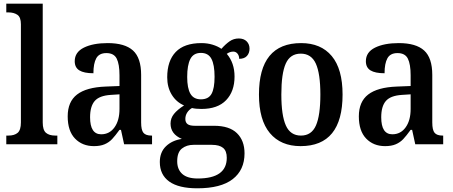

<svg xmlns="http://www.w3.org/2000/svg" viewBox="-20 -780 2449 1038"><path d="M14 -47H25Q58 -47 75.5 -62Q93 -77 93 -118V-649Q93 -687 74 -700Q55 -713 25 -713H14V-760H211V-118Q211 -77 228.5 -62Q246 -47 279 -47H290V0H14Z M346 -151Q346 -230 396.5 -269Q447 -308 551 -312L626 -315V-373Q626 -433 611 -463Q596 -493 555 -493Q516 -493 500.5 -465Q485 -437 485 -384Q434 -384 409 -399.5Q384 -415 384 -449Q384 -498 433.5 -522.5Q483 -547 562 -547Q655 -547 699 -507Q743 -467 743 -375V-118Q743 -77 755.5 -62Q768 -47 799 -47H802V0H651L634 -78H626Q603 -46 586 -28Q569 -10 545.5 0Q522 10 488 10Q425 10 385.5 -31Q346 -72 346 -151ZM626 -191V-270L579 -267Q517 -263 492 -234Q467 -205 467 -146Q467 -54 527 -54Q572 -54 599 -91.5Q626 -129 626 -191Z M844 96Q844 43 877 11Q910 -21 963 -29Q902 -55 902 -112Q902 -141 920.5 -164Q939 -187 975 -210Q933 -228 908.5 -268Q884 -308 884 -362Q884 -451 930 -499Q976 -547 1069 -547Q1101 -547 1129 -538.5Q1157 -530 1177 -516Q1199 -541 1221 -556.5Q1243 -572 1271 -572Q1298 -572 1313.5 -556.5Q1329 -541 1329 -517Q1329 -493 1315 -477.5Q1301 -462 1273 -462Q1273 -479 1264 -490Q1255 -501 1241 -501Q1223 -501 1206 -489Q1248 -440 1248 -366Q1248 -286 1202.5 -238.5Q1157 -191 1069 -191Q1038 -191 1018 -196Q1002 -187 992 -171.5Q982 -156 982 -137Q982 -118 994 -109Q1006 -100 1033 -100H1137Q1220 -100 1261 -60Q1302 -20 1302 49Q1302 139 1238 188.5Q1174 238 1047 238Q946 238 895 201.5Q844 165 844 96ZM1140 -365Q1140 -430 1123 -462Q1106 -494 1066 -494Q1026 -494 1009 -461Q992 -428 992 -364Q992 -303 1009.5 -273Q1027 -243 1066 -243Q1107 -243 1123.5 -272.5Q1140 -302 1140 -365ZM1206 73Q1206 36 1186 19.5Q1166 3 1125 3H1026Q989 3 963.5 23Q938 43 938 92Q938 136 965.5 160.5Q993 185 1049 185Q1206 185 1206 73Z M1380 -269Q1380 -547 1608 -547Q1715 -547 1773.5 -477Q1832 -407 1832 -269Q1832 10 1605 10Q1498 10 1439 -60.5Q1380 -131 1380 -269ZM1712 -269Q1712 -382 1687.5 -436Q1663 -490 1606 -490Q1549 -490 1525 -436.5Q1501 -383 1501 -269Q1501 -156 1525.5 -101.5Q1550 -47 1607 -47Q1664 -47 1688 -101.5Q1712 -156 1712 -269Z M1920 -151Q1920 -230 1970.5 -269Q2021 -308 2125 -312L2200 -315V-373Q2200 -433 2185 -463Q2170 -493 2129 -493Q2090 -493 2074.5 -465Q2059 -437 2059 -384Q2008 -384 1983 -399.5Q1958 -415 1958 -449Q1958 -498 2007.5 -522.5Q2057 -547 2136 -547Q2229 -547 2273 -507Q2317 -467 2317 -375V-118Q2317 -77 2329.5 -62Q2342 -47 2373 -47H2376V0H2225L2208 -78H2200Q2177 -46 2160 -28Q2143 -10 2119.5 0Q2096 10 2062 10Q1999 10 1959.5 -31Q1920 -72 1920 -151ZM2200 -191V-270L2153 -267Q2091 -263 2066 -234Q2041 -205 2041 -146Q2041 -54 2101 -54Q2146 -54 2173 -91.5Q2200 -129 2200 -191Z"/></svg>

Font: Noto Serif NarrowSemiBold
Style: Regular
Weight: 600
Width: 4
Designer: Monotype Design Team
Foundry: Monotype Imaging Inc.
Version: Version 1.001